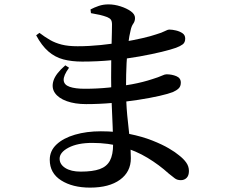

<svg xmlns="http://www.w3.org/2000/svg" viewBox="-20 -808 1040 876"><path d="M391 48Q311 48 259 15Q207 -18 207 -79Q207 -120 238 -149Q269 -178 322 -193.5Q375 -209 440 -209Q511 -209 570 -197Q629 -185 674.5 -167Q720 -149 750.5 -131Q781 -113 796 -100Q817 -84 829.5 -66.5Q842 -49 842 -28Q842 -7 831.5 3.5Q821 14 805 14Q789 14 778 6Q767 -2 750 -16Q706 -56 653 -88Q600 -120 537.5 -138Q475 -156 401 -156Q334 -156 293 -134.5Q252 -113 252 -84Q252 -58 278 -41.5Q304 -25 348 -25Q403 -25 435 -36.5Q467 -48 481.5 -75Q496 -102 496 -149Q496 -182 494 -231Q492 -280 489.5 -337.5Q487 -395 487 -453Q487 -489 487.5 -527.5Q488 -566 489 -601Q490 -636 490.5 -661.5Q491 -687 491 -696Q491 -711 486 -718Q481 -725 469 -730Q453 -736 436 -740Q419 -744 395 -748L393 -765Q410 -774 430.5 -781Q451 -788 475 -788Q502 -788 530 -779Q558 -770 577 -756.5Q596 -743 596 -726Q596 -711 588 -700Q580 -689 576 -670Q570 -647 565 -608Q560 -569 557.5 -519.5Q555 -470 555 -411Q555 -339 560.5 -282Q566 -225 571.5 -178Q577 -131 577 -86Q577 -24 527.5 12Q478 48 391 48ZM373 -333Q322 -333 284.5 -346.5Q247 -360 230.5 -384Q214 -408 224 -440Q234 -472 278 -510L295 -499Q269 -463 270.5 -442Q272 -421 297.5 -412Q323 -403 367 -403Q423 -403 477 -408.5Q531 -414 582 -423.5Q633 -433 675 -447Q704 -456 718 -462.5Q732 -469 739 -469Q764 -469 784.5 -460.5Q805 -452 805 -431Q805 -414 795 -404.5Q785 -395 769 -388Q749 -380 707.5 -370.5Q666 -361 611 -352.5Q556 -344 495 -338.5Q434 -333 373 -333ZM355 -527Q307 -527 269 -537Q231 -547 200.5 -573.5Q170 -600 145 -647L160 -658Q185 -639 208.5 -625.5Q232 -612 261.5 -604.5Q291 -597 334 -597Q386 -597 439.5 -602.5Q493 -608 542 -616.5Q591 -625 630 -634Q669 -643 692 -651Q719 -659 732 -666Q745 -673 753 -673Q766 -673 783 -669Q800 -665 812.5 -656.5Q825 -648 825 -632Q825 -614 813.5 -605.5Q802 -597 783 -590Q761 -582 718 -571.5Q675 -561 617 -550.5Q559 -540 492 -533.5Q425 -527 355 -527Z"/></svg>

Font: Noto Serif HK ExtraLight SemiBold
Style: Regular
Weight: 600
Version: Version 2.002-H1;hotconv 1.1.0;makeotfexe 2.6.0